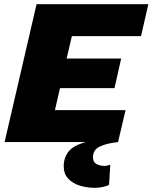

<svg xmlns="http://www.w3.org/2000/svg" viewBox="-20 -680 730 919"><path d="M2 0 155 -660H690L655 -507H324L299 -400H560L528 -258H267L243 -153H581L545 0H546Q494 5 459.5 20.5Q425 36 425 73Q425 96 441.5 105Q458 114 478 114Q494 114 508 108L502 205Q485 213 467 216Q449 219 434 219Q396 219 362 208.5Q328 198 306.5 175Q285 152 285 116Q285 74 309 44.5Q333 15 392 0Z"/></svg>

Font: Work Sans ExtraBold
Style: Italic
Weight: 800
Italic angle: -13°
Designer: Wei Huang
Foundry: Wei Huang
Version: Version 2.012; ttfautohint (v1.8.3)